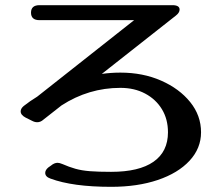

<svg xmlns="http://www.w3.org/2000/svg" viewBox="-20 -698 835 743"><path d="M175 -7Q155 -14 155 -29Q155 -40 167 -50L177 -57Q190 -68 203 -68Q210 -68 222 -63Q247 -52 271.5 -45Q296 -38 328.5 -35.5Q361 -33 410 -33Q518 -33 574 -72Q630 -111 630 -186Q630 -237 606.5 -275.5Q583 -314 541.5 -336Q500 -358 446 -358Q323 -358 218 -290L148 -235Q137 -225 124 -225Q114 -225 103 -231L79 -243Q60 -253 60 -267Q60 -278 72 -288Q96 -307 124 -324L499 -620H133Q100 -620 100 -649Q100 -678 133 -678H647Q675 -678 675 -661Q675 -649 661 -638L374 -412Q410 -417 446 -417Q533 -417 603.5 -386Q674 -355 716 -303Q758 -251 758 -186Q758 -124 713.5 -76Q669 -28 590.5 -1.5Q512 25 410 25Q261 25 175 -7Z"/></svg>

Font: Yusei Magic
Style: Regular
Weight: 400
Designer: Tanukizamurai
Foundry: Yusei Magic Project
Version: Version 1.200